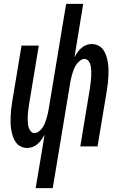

<svg xmlns="http://www.w3.org/2000/svg" viewBox="-20 -755 640 990"><path d="M164 215 210 -60Q202 -47 194 -35Q186 -23 174.5 -13Q163 -3 149 2.5Q135 8 121 8Q103 8 87.5 0.5Q72 -7 62 -21Q52 -35 46.5 -51.5Q41 -68 38 -85.5Q35 -103 34.5 -121Q34 -139 35 -157.5Q36 -176 38 -194.5Q40 -213 43 -231L91 -520H180L130 -218Q128 -208 127 -197.5Q126 -187 124.5 -176Q123 -165 123 -154.5Q123 -144 123 -133.5Q123 -123 124.5 -113Q126 -103 129.5 -93.5Q133 -84 140 -76.5Q147 -69 157 -69Q169 -69 180.5 -77.5Q192 -86 199 -96.5Q206 -107 211 -119Q216 -131 219.5 -143Q223 -155 226 -167Q229 -179 231 -192L321 -735H409L364 -460Q371 -473 379.5 -485Q388 -497 399 -507Q410 -517 424 -522.5Q438 -528 452 -528Q470 -528 486 -520.5Q502 -513 512 -499Q522 -485 527.5 -468.5Q533 -452 536 -434.5Q539 -417 539.5 -399Q540 -381 539 -362.5Q538 -344 536 -325.5Q534 -307 531 -289L483 0H394L444 -302Q445 -312 446.5 -322.5Q448 -333 449 -344Q450 -355 450.5 -365.5Q451 -376 450.5 -386.5Q450 -397 449 -407Q448 -417 444.5 -426.5Q441 -436 433.5 -443.5Q426 -451 416 -451Q404 -451 393 -442.5Q382 -434 374.5 -423.5Q367 -413 362 -401Q357 -389 353.5 -377Q350 -365 347 -353Q344 -341 342 -328L252 215Z"/></svg>

Font: Iosevka Medium Extended
Style: Italic
Weight: 500
Width: 7
Italic angle: -9°
Monospace: yes
Designer: Belleve Invis
Foundry: Belleve Invis
Version: Version 32.5.0; ttfautohint (v1.8.4)